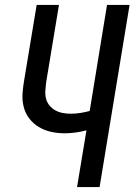

<svg xmlns="http://www.w3.org/2000/svg" viewBox="-20 -755 543 775"><path d="M291 0 329 -229Q307 -223 284.5 -220Q262 -217 241 -217Q212 -217 185.5 -223Q159 -229 136.5 -242.5Q114 -256 98 -277Q82 -298 75.5 -324Q69 -350 71 -378Q73 -406 78 -434L128 -735H218L166 -421Q164 -405 163 -388Q162 -371 166 -356Q170 -341 180 -329Q190 -317 203.5 -309.5Q217 -302 233 -299Q249 -296 266 -296Q285 -296 304 -299Q323 -302 342 -307L412 -735H503L382 0Z"/></svg>

Font: Iosevka SS04 Medium
Style: Italic
Weight: 500
Italic angle: -9°
Monospace: yes
Designer: Belleve Invis
Foundry: Belleve Invis
Version: Version 19.0.0; ttfautohint (v1.8.4)